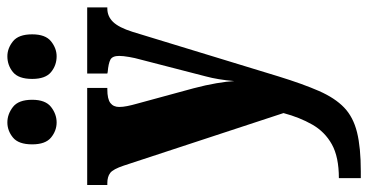

<svg xmlns="http://www.w3.org/2000/svg" viewBox="-268 -534 1023 534"><g transform="rotate(-90 244.0 -266.5)"><path d="M16 164Q75 164 110 144.5Q145 125 165 90Q185 55 197 10L51 -434Q41 -464 30.5 -472Q20 -480 2 -480H-3V-536H267V-480H263Q236 -480 225 -471.5Q214 -463 214 -447Q214 -437 216.5 -424.5Q219 -412 223 -398L266 -240Q275 -206 280 -176.5Q285 -147 286 -127Q290 -173 299 -206L347 -392Q350 -402 353 -419Q356 -436 356 -447Q356 -466 345.5 -471.5Q335 -477 311 -479L307 -480V-536H491V-480H488Q466 -480 450.5 -464Q435 -448 423 -410L299 -4Q278 64 258.5 108.5Q239 153 212.5 178.5Q186 204 143.5 214.5Q101 225 35 225H16ZM355 -621Q330 -621 311 -636.5Q292 -652 292 -689Q292 -727 311 -742.5Q330 -758 355 -758Q377 -758 396.5 -742.5Q416 -727 416 -689Q416 -652 396.5 -636.5Q377 -621 355 -621ZM171 -621Q148 -621 129 -636.5Q110 -652 110 -689Q110 -727 129 -742.5Q148 -758 171 -758Q194 -758 214 -742.5Q234 -727 234 -689Q234 -652 214 -636.5Q194 -621 171 -621Z"/></g></svg>

Font: Noto Serif Tamil ExtraCondensed Black
Style: Italic
Weight: 900
Width: 2
Italic angle: -12°
Designer: Indian Type Foundry, Tom Grace, and the Monotype Design Team
Foundry: Monotype Imaging Inc.
Version: Version 2.003; ttfautohint (v1.8.4.7-5d5b)